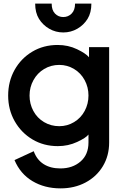

<svg xmlns="http://www.w3.org/2000/svg" viewBox="-20 -809 667 1059"><path d="M60 74 166 25Q183 72 220.5 96Q258 120 313 120Q380 120 424 82Q468 44 468 -23V-67Q455 -49 405.5 -26Q356 -3 299 -3Q221 -3 159 -40Q97 -77 61 -140.5Q25 -204 25 -282Q25 -360 60.5 -423.5Q96 -487 158 -524Q220 -561 298 -561Q356 -561 405 -537.5Q454 -514 471 -493V-549H582V-23Q582 50 547.5 107.5Q513 165 452 197.5Q391 230 314 230Q226 230 159 190Q92 150 60 74ZM307 -113Q351 -113 388.5 -135.5Q426 -158 447 -197Q468 -236 468 -282Q468 -328 447 -367Q426 -406 388.5 -428.5Q351 -451 307 -451Q261 -451 223.5 -428.5Q186 -406 164.5 -367Q143 -328 143 -282Q143 -236 164 -197Q185 -158 223 -135.5Q261 -113 307 -113ZM174 -789H265Q265 -753 283.5 -734Q302 -715 329 -715Q356 -715 375 -734Q394 -753 394 -789H484Q484 -739 463 -705Q442 -671 406.5 -650.5Q371 -630 329 -630Q287 -630 251.5 -650.5Q216 -671 195 -705Q174 -739 174 -789Z"/></svg>

Font: BLUETTI 2.0 Medium
Style: Italic
Weight: 500
Designer: Stijn de Vries
Foundry: tokotype
Version: Version 2.005;October 31, 2023;FontCreator 14.0.0.2814 64-bi